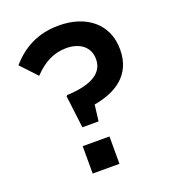

<svg xmlns="http://www.w3.org/2000/svg" viewBox="-131 -806 802 903"><g transform="rotate(-20 270.5 -354.5)"><path d="M192 -388 187 -383 207 -221H288L298 -302C409 -321 499 -378 499 -504V-506C499 -631 405 -709 265 -709C157 -709 82 -664 24 -598L99 -518C147 -569 199 -597 262 -597C334 -597 377 -558 377 -502V-500C377 -434 319 -393 192 -388ZM178 -137V0H312V-137Z"/></g></svg>

Font: Mission Medium
Style: Regular
Weight: 500
Version: Version 1.000;FEAKit 1.0